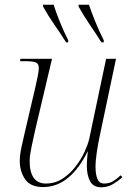

<svg xmlns="http://www.w3.org/2000/svg" viewBox="-20 -786 556 816"><path d="M410 10Q377 10 363 -15.5Q349 -41 349 -83Q349 -92 350 -106.5Q351 -121 353 -142H352Q317 -70 269.5 -30.5Q222 9 163 9Q109 9 86.5 -24.5Q64 -58 64 -102Q64 -127 71.5 -162Q79 -197 86 -226L130 -414Q135 -436 140 -460.5Q145 -485 145 -496Q145 -516 131.5 -521Q118 -526 84 -526H65L67 -536H201L129 -231Q122 -200 114 -162Q106 -124 106 -103Q106 -6 175 -6Q214 -6 245.5 -26.5Q277 -47 301 -78Q325 -109 339.5 -141Q354 -173 359 -195L431 -536H473L403 -204Q397 -176 391.5 -140Q386 -104 386 -76Q386 -45 394 -25.5Q402 -6 422 -6Q444 -6 460.5 -16Q477 -26 493 -41L500 -33Q484 -18 461 -4Q438 10 410 10ZM261 -606Q235 -647 210.5 -682Q186 -717 163 -758V-766H208Q217 -736 234 -694Q251 -652 270 -615V-606ZM411 -606Q385 -647 361 -682Q337 -717 314 -758V-766H358Q368 -736 385 -694Q402 -652 421 -615V-606Z"/></svg>

Font: Noto Serif Display ExtraLight
Style: Italic
Weight: 200
Italic angle: -12°
Designer: Monotype Design Team
Foundry: Monotype Imaging Inc.
Version: Version 2.009